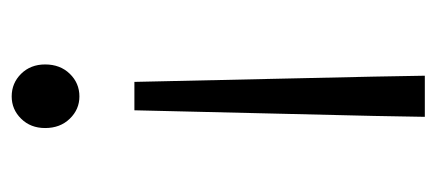

<svg xmlns="http://www.w3.org/2000/svg" viewBox="-222 -488 722 317"><g transform="rotate(90 138.5 -329.0)"><path d="M104.5 -669.9H172.4L170.9 -585.4L161.6 -190.4H114.7L106 -585.4ZM190.9 -43Q190.9 -19 175.5 -3.4Q160.2 12.2 138.7 12.2Q116.7 12.2 101.3 -3.4Q85.9 -19 85.9 -43Q85.9 -67.9 101.3 -83.7Q116.7 -99.6 138.7 -99.6Q160.2 -99.6 175.5 -83.7Q190.9 -67.9 190.9 -43Z"/></g></svg>

Font: Varta
Style: Light
Weight: 300
Designer: Joana Correia, Viktoriya Grabowska, Eben Sorkin
Foundry: Sorkin Type
Version: Version 1.002; ttfautohint (v1.3) -l 8 -r 24 -G 200 -x 12 -H